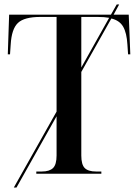

<svg xmlns="http://www.w3.org/2000/svg" viewBox="-20 -780 621 862"><path d="M42 62 234 -279V-704H161Q89 -704 60.5 -677Q32 -650 28 -580L25 -536H15L21 -714H478L504 -760H515L490 -714H558L565 -536H555L552 -580Q549 -632 533 -660Q517 -688 480 -697L345 -457V-82Q345 -41 360.5 -25.5Q376 -10 411 -10H435V0H143V-10H168Q202 -10 218 -25.5Q234 -41 234 -82V-258L54 62ZM345 -704V-477L470 -700Q449 -704 418 -704Z"/></svg>

Font: Noto Serif Display SemiCondensed Medium
Style: Regular
Weight: 500
Width: 4
Designer: Monotype Design Team
Foundry: Monotype Imaging Inc.
Version: Version 2.009